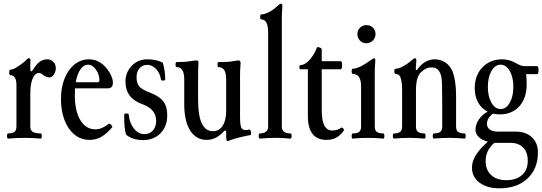

<svg xmlns="http://www.w3.org/2000/svg" viewBox="-20 -746 2934 1039"><path d="M24 4Q20 4 18.5 -3Q17 -10 18.5 -17Q20 -24 24 -24Q47 -24 58 -32Q69 -40 69 -62V-285Q69 -339 36 -339Q32 -339 30.5 -346.5Q29 -354 30.5 -361.5Q32 -369 36 -369Q49 -369 68 -380.5Q87 -392 104 -405.5Q121 -419 125 -425Q131 -431 136 -431Q145 -431 145 -420Q144 -409 144 -398.5Q144 -388 144 -378Q144 -360 148 -360Q154 -360 158 -368Q175 -396 193.5 -410.5Q212 -425 236 -425Q256 -425 269 -411Q282 -397 282 -377Q282 -358 271.5 -342.5Q261 -327 247 -327Q241 -327 232.5 -330Q224 -333 214 -340Q206 -347 200.5 -349Q195 -351 190 -351Q174 -351 164 -335Q154 -319 149 -295Q144 -271 144 -245V-62Q144 -40 158 -32Q172 -24 200 -24Q204 -24 205.5 -17Q207 -10 205.5 -3Q204 4 200 4Q178 2 156.5 1Q135 0 112 0Q90 0 68.5 1Q47 2 24 4Z M464 11Q419 11 384 -17Q349 -45 329.5 -95Q310 -145 310 -210Q310 -273 329.5 -321.5Q349 -370 383.5 -397.5Q418 -425 462 -425Q520 -425 562 -370Q591 -330 591 -299Q591 -268 564 -268H386Q385 -250 385 -230Q385 -145 415 -95.5Q445 -46 497 -46Q530 -46 567 -75Q573 -80 581.5 -71Q590 -62 587 -57Q556 -21 527.5 -5Q499 11 464 11ZM457 -396Q433 -396 415.5 -371Q398 -346 390 -301H508Q518 -301 518 -311Q518 -343 499 -369.5Q480 -396 457 -396Z M755 12Q695 12 662 -18Q657 -35 654.5 -58Q652 -81 652 -124Q652 -132 664 -132Q677 -132 677 -124Q681 -80 705 -50Q729 -20 761 -20Q790 -20 807.5 -40Q825 -60 825 -92Q825 -155 751 -182Q659 -214 659 -304Q659 -355 693 -390Q727 -425 777 -425Q825 -425 861 -407Q874 -364 874 -317Q874 -310 863 -310Q851 -310 851 -316Q846 -350 824.5 -372.5Q803 -395 777 -395Q751 -395 735 -376.5Q719 -358 719 -329Q719 -296 733.5 -278.5Q748 -261 791 -245Q841 -226 863 -198.5Q885 -171 885 -122Q885 -63 849 -25.5Q813 12 755 12Z M1211 17Q1207 17 1205.5 10.5Q1204 4 1204 -5V-28Q1204 -40 1199 -40Q1196 -40 1188 -32Q1148 11 1099 11Q1041 11 1009 -40Q977 -91 977 -182V-317Q977 -383 935 -383Q930 -383 930 -396.5Q930 -410 935 -410Q979 -410 1009 -415Q1026 -417 1032.5 -418Q1039 -419 1044 -419Q1054 -419 1054 -407Q1053 -387 1052.5 -369Q1052 -351 1052 -340V-205Q1052 -36 1132 -36Q1166 -36 1185 -65.5Q1204 -95 1204 -147V-317Q1204 -383 1162 -383Q1157 -383 1157 -396.5Q1157 -410 1162 -410Q1189 -410 1208 -411Q1227 -412 1240 -415Q1265 -419 1270 -419Q1282 -419 1282 -404Q1279 -370 1279 -340V-115Q1279 -72 1285 -57Q1291 -42 1310 -42Q1319 -42 1329 -45Q1334 -46 1336.5 -38.5Q1339 -31 1339 -23.5Q1339 -16 1335 -15Q1328 -14 1311 -10.5Q1294 -7 1274 -2Q1253 3 1241.5 7Q1230 11 1220 15Q1215 17 1211 17Z M1386 4Q1382 4 1380.5 -3Q1379 -10 1380.5 -17Q1382 -24 1386 -24Q1431 -24 1431 -62V-571Q1431 -641 1394 -641Q1388 -641 1388 -654.5Q1388 -668 1394 -668Q1412 -668 1436.5 -681Q1461 -694 1484 -716Q1494 -726 1501 -726Q1508 -726 1508 -712Q1506 -689 1505.5 -669.5Q1505 -650 1505 -633V-62Q1505 -24 1551 -24Q1556 -24 1557.5 -17Q1559 -10 1557.5 -3Q1556 4 1551 4Q1530 2 1509.5 1Q1489 0 1469 0Q1448 0 1427 1Q1406 2 1386 4Z M1747 11Q1646 11 1646 -118V-371H1607Q1600 -371 1600 -382.5Q1600 -394 1607 -394Q1623 -394 1640.5 -408.5Q1658 -423 1672.5 -444.5Q1687 -466 1694 -487Q1697 -494 1709 -489Q1721 -485 1721 -479V-415H1824Q1829 -415 1830.5 -404Q1832 -393 1830.5 -382Q1829 -371 1824 -371H1721V-150Q1721 -40 1777 -40Q1808 -40 1826 -55Q1830 -58 1837 -51Q1844 -44 1841 -40Q1821 -12 1798.5 -0.5Q1776 11 1747 11Z M1962 -512Q1940 -512 1927 -527.5Q1914 -543 1914 -562Q1914 -583 1928.5 -596.5Q1943 -610 1962 -610Q1985 -610 1998.5 -596Q2012 -582 2012 -562Q2012 -540 1997 -526Q1982 -512 1962 -512ZM1889 4Q1885 4 1883.5 -3Q1882 -10 1883.5 -17Q1885 -24 1889 -24Q1914 -24 1924 -32.5Q1934 -41 1934 -62V-279Q1934 -346 1889 -346Q1885 -346 1883.5 -353Q1882 -360 1883.5 -367Q1885 -374 1889 -374Q1906 -374 1931.5 -386.5Q1957 -399 1984 -419Q2001 -431 2005 -431Q2011 -431 2011 -417Q2009 -399 2008.5 -380Q2008 -361 2008 -342V-62Q2008 -41 2018.5 -32.5Q2029 -24 2054 -24Q2058 -24 2059.5 -17Q2061 -10 2059.5 -3Q2058 4 2054 4Q2033 2 2012.5 1Q1992 0 1972 0Q1951 0 1930 1Q1909 2 1889 4Z M2112 4Q2108 4 2106.5 -3Q2105 -10 2106.5 -17Q2108 -24 2112 -24Q2134 -24 2145 -32Q2156 -40 2156 -62V-259Q2156 -295 2149.5 -320.5Q2143 -346 2120 -346Q2116 -346 2114.5 -353Q2113 -360 2114.5 -367Q2116 -374 2120 -374Q2135 -374 2153 -383Q2171 -392 2186.5 -403Q2202 -414 2209 -421Q2221 -431 2226 -431Q2233 -431 2233 -417Q2232 -409 2231 -392Q2230 -375 2230 -368L2236 -367Q2277 -425 2332 -425Q2366 -425 2391.5 -407Q2417 -389 2430 -357Q2438 -335 2443 -303Q2448 -271 2448 -230V-62Q2448 -40 2459.5 -32Q2471 -24 2493 -24Q2498 -24 2499.5 -17Q2501 -10 2499.5 -3Q2498 4 2493 4Q2473 2 2452 1Q2431 0 2411 0Q2390 0 2369.5 1Q2349 2 2328 4Q2324 4 2322.5 -3Q2321 -10 2322.5 -17Q2324 -24 2328 -24Q2351 -24 2362 -32Q2373 -40 2373 -62V-176Q2373 -248 2372 -289Q2371 -330 2363 -348Q2354 -368 2343 -374.5Q2332 -381 2316 -381Q2297 -381 2285 -374.5Q2273 -368 2264 -360Q2248 -349 2239.5 -324Q2231 -299 2231 -256V-62Q2231 -40 2242.5 -32Q2254 -24 2276 -24Q2281 -24 2282.5 -17Q2284 -10 2282.5 -3Q2281 4 2276 4Q2256 2 2235.5 1Q2215 0 2194 0Q2173 0 2152.5 1Q2132 2 2112 4Z M2685 -127Q2665 -127 2647 -131Q2615 -106 2615 -76Q2615 -57 2630 -45.5Q2645 -34 2670 -34H2769Q2825 -34 2858 -3.5Q2891 27 2891 79Q2891 167 2834.5 220Q2778 273 2683 273Q2616 273 2575 242.5Q2534 212 2534 160Q2534 95 2620 21Q2589 13 2571 -4.5Q2553 -22 2553 -44Q2553 -72 2571 -99Q2589 -126 2619 -142Q2586 -158 2567.5 -191Q2549 -224 2549 -269Q2549 -338 2590.5 -381.5Q2632 -425 2698 -425Q2736 -425 2771 -405Q2800 -388 2818 -388H2887Q2892 -388 2893.5 -377.5Q2895 -367 2893.5 -356Q2892 -345 2887 -345H2827Q2829 -330 2829.5 -316.5Q2830 -303 2830 -289Q2830 -215 2790.5 -171Q2751 -127 2685 -127ZM2689 -156Q2719 -156 2738.5 -190Q2758 -224 2758 -276Q2758 -328 2738.5 -362Q2719 -396 2689 -396Q2659 -396 2639.5 -362Q2620 -328 2620 -276Q2620 -224 2639.5 -190Q2659 -156 2689 -156ZM2720 229Q2774 229 2805 201Q2836 173 2836 124Q2836 78 2811 52.5Q2786 27 2742 27H2655Q2608 68 2608 125Q2608 174 2638 201.5Q2668 229 2720 229Z"/></svg>

Font: Junicode Two Beta Condensed
Style: Regular
Weight: 400
Width: 3
Designer: Peter S. Baker
Foundry: Briery Creek Software
Version: Version 1.053; ttfautohint (v1.8.4)